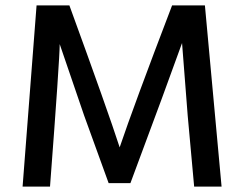

<svg xmlns="http://www.w3.org/2000/svg" viewBox="-20 -694 908 714"><path d="M166 0H64L116 -674H238Q381 -282 425 -146Q477 -300 620 -674H742L804 0H702L678 -264L657 -534Q602 -380 465 -13H384L293 -264L202 -530Q202 -475 166 0Z"/></svg>

Font: Hind Mysuru Medium
Style: Regular
Weight: 500
Designer: Manushi Parikh, Hitesh Malaviya
Foundry: Indian Type Foundry
Version: Version 0.703;PS 1.0;hotconv 1.0.86;makeotf.lib2.5.63406